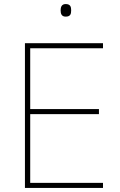

<svg xmlns="http://www.w3.org/2000/svg" viewBox="-20 -927 590 947"><path d="M304 -907C284 -907 279 -892 279 -876C279 -859 284 -845 304 -845C328 -845 331 -859 331 -876C331 -892 328 -907 304 -907ZM488 0V-25H129V-364H468V-389H129V-689H488V-714H103V0Z"/></svg>

Font: Noto Sans Gujarati UI Thin
Style: Regular
Weight: 100
Designer: Jelle Bosma - Monotype Design Team, Universal Thirst
Foundry: Monotype Imaging Inc.
Version: Version 2.106